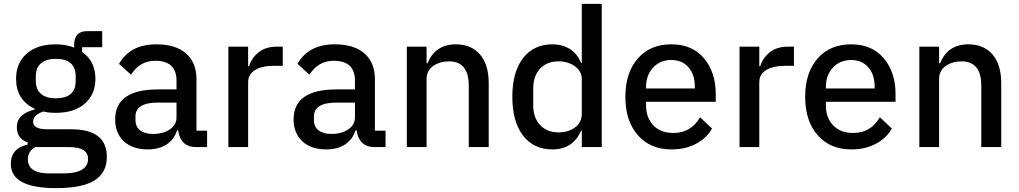

<svg xmlns="http://www.w3.org/2000/svg" viewBox="-20 -760 5267 992"><path d="M270 212Q36 212 36 87Q36 6 123 -13V-24Q67 -44 67 -103Q67 -172 159 -194V-198Q63 -244 63 -353Q63 -434 117.5 -482.5Q172 -531 268 -531Q320 -531 363 -514V-527Q363 -599 429 -599H508V-516H404V-492Q473 -444 473 -353Q473 -273 418.5 -225Q364 -177 268 -177Q231 -177 204 -184Q151 -166 151 -131Q151 -92 225 -92H349Q532 -92 532 51Q532 132 468.5 172Q405 212 270 212ZM268 -252Q371 -252 371 -342V-365Q371 -456 268 -456Q219 -456 192 -433Q165 -410 165 -365V-342Q165 -298 192 -275Q219 -252 268 -252ZM235 136H305Q435 136 435 61Q435 0 337 0H162Q124 22 124 63Q124 136 235 136Z M744 12Q665 12 620 -30Q575 -72 575 -143Q575 -298 796 -298H892V-343Q892 -446 782 -446Q702 -446 657 -374L595 -430Q652 -531 788 -531Q887 -531 941 -484Q995 -437 995 -351V-85H1050V0H993Q917 0 902 -78L900 -87H895Q880 -39 840.5 -13.5Q801 12 744 12ZM771 -68Q823 -68 857.5 -91.5Q892 -115 892 -153V-230H797Q680 -230 680 -159V-140Q680 -105 704 -86.5Q728 -68 771 -68Z M1160 0V-519H1262V-418H1267Q1280 -461 1316.5 -490Q1353 -519 1411 -519H1441V-420H1397Q1333 -420 1297.5 -398Q1262 -376 1262 -336V0Z M1666 12Q1587 12 1542 -30Q1497 -72 1497 -143Q1497 -298 1718 -298H1814V-343Q1814 -446 1704 -446Q1624 -446 1579 -374L1517 -430Q1574 -531 1710 -531Q1809 -531 1863 -484Q1917 -437 1917 -351V-85H1972V0H1915Q1839 0 1824 -78L1822 -87H1817Q1802 -39 1762.5 -13.5Q1723 12 1666 12ZM1693 -68Q1745 -68 1779.5 -91.5Q1814 -115 1814 -153V-230H1719Q1602 -230 1602 -159V-140Q1602 -105 1626 -86.5Q1650 -68 1693 -68Z M2082 0V-519H2184V-433H2189Q2229 -531 2335 -531Q2415 -531 2460 -478.5Q2505 -426 2505 -330V0H2402V-317Q2402 -443 2300 -443Q2252 -443 2218 -419Q2184 -395 2184 -352V0Z M2834 12Q2737 12 2682 -60Q2627 -132 2627 -260Q2627 -387 2682 -459Q2737 -531 2834 -531Q2887 -531 2926 -505.5Q2965 -480 2982 -434H2986V-740H3089V0H2986V-85H2982Q2941 12 2834 12ZM2865 -76Q2917 -76 2951.5 -102Q2986 -128 2986 -172V-351Q2986 -391 2951 -417Q2916 -443 2865 -443Q2806 -443 2770.5 -405Q2735 -367 2735 -304V-215Q2735 -152 2770.5 -114Q2806 -76 2865 -76Z M3450 12Q3340 12 3275.5 -61.5Q3211 -135 3211 -260Q3211 -384 3275 -457.5Q3339 -531 3448 -531Q3557 -531 3617.5 -458.5Q3678 -386 3678 -274V-234H3318V-215Q3318 -152 3355.5 -112.5Q3393 -73 3459 -73Q3550 -73 3597 -154L3659 -96Q3631 -46 3576 -17Q3521 12 3450 12ZM3318 -303H3570V-313Q3570 -375 3537 -412.5Q3504 -450 3449 -450Q3391 -450 3354.5 -411Q3318 -372 3318 -310Z M3801 0V-519H3903V-418H3908Q3921 -461 3957.5 -490Q3994 -519 4052 -519H4082V-420H4038Q3974 -420 3938.5 -398Q3903 -376 3903 -336V0Z M4379 12Q4269 12 4204.5 -61.5Q4140 -135 4140 -260Q4140 -384 4204 -457.5Q4268 -531 4377 -531Q4486 -531 4546.5 -458.5Q4607 -386 4607 -274V-234H4247V-215Q4247 -152 4284.5 -112.5Q4322 -73 4388 -73Q4479 -73 4526 -154L4588 -96Q4560 -46 4505 -17Q4450 12 4379 12ZM4247 -303H4499V-313Q4499 -375 4466 -412.5Q4433 -450 4378 -450Q4320 -450 4283.5 -411Q4247 -372 4247 -310Z M4730 0V-519H4832V-433H4837Q4877 -531 4983 -531Q5063 -531 5108 -478.5Q5153 -426 5153 -330V0H5050V-317Q5050 -443 4948 -443Q4900 -443 4866 -419Q4832 -395 4832 -352V0Z"/></svg>

Font: Anuphan Medium
Style: Regular
Weight: 500
Designer: Mike Abbink, Paul van der Laan, Pieter van Rosmalen, Mint Tantisuwanna
Foundry: Bold Monday; Cadson Demak
Version: Version 3.002;hotconv 1.0.109;makeotfexe 2.5.65596